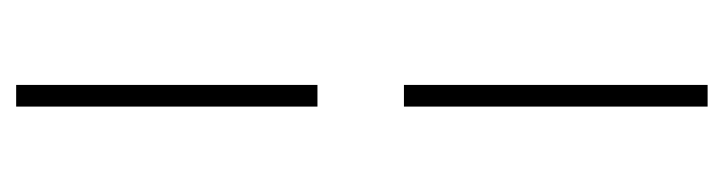

<svg xmlns="http://www.w3.org/2000/svg" viewBox="-344 -406 883 234"><g transform="rotate(90 97.0 -289.5)"><path d="M110.4 -710.9V-340.8H84V-710.9ZM110.4 131.8H84V-235.4H110.4Z"/></g></svg>

Font: Vazirmatn UI FD Thin
Style: Regular
Weight: 100
Designer: Saber Rastikerdar
Foundry: Saber Rastikerdar
Version: Version 33.003